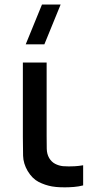

<svg xmlns="http://www.w3.org/2000/svg" viewBox="-20 -815 429 844"><path d="M175 -620H93L164.5 -795H246.5ZM208.5 4.5Q178 -1 150 -15.2Q122 -29.5 101.5 -63.5Q82.5 -96 81.5 -130.2Q80.5 -164.5 80.5 -212.5V-540H185V-217.5Q185 -184 185.5 -161Q186 -138 196 -120.5Q206.5 -103 222.5 -94.8Q238.5 -86.5 257 -84.5Q269.5 -83.5 282.5 -83.5Q291.5 -83.5 308 -84.2Q324.5 -85 345.5 -88.5V0Q326.5 5 304.8 6.8Q283 8.5 265 8.5Q258 8.5 242.5 8Q227 7.5 208.5 4.5Z"/></svg>

Font: Cns Manrope SemBd
Style: Regular
Weight: 600
Designer: Mikhail Sharanda
Foundry: Mikhail Sharanda
Version: Version 4.504